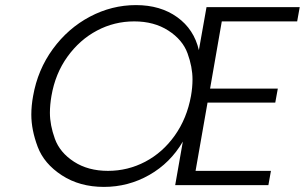

<svg xmlns="http://www.w3.org/2000/svg" viewBox="-20 -727 1197 754"><path d="M805 -379H1071L1061 -324H795L748 -56H1044L1034 0H668L698 -171Q649 -87 566.5 -40Q484 7 388 7Q293 7 223 -38.5Q153 -84 128 -150.5Q103 -217 103 -277Q103 -312 110 -350Q128 -453 187.5 -534.5Q247 -616 333 -661.5Q419 -707 514 -707Q610 -707 676 -659.5Q742 -612 761 -530L791 -699H1157L1147 -643H851ZM182 -350Q176 -315 176 -284Q176 -236 195.5 -182Q215 -128 270.5 -92Q326 -56 404 -56Q482 -56 550.5 -92Q619 -128 666.5 -195Q714 -262 730 -350Q736 -384 736 -415Q736 -464 716.5 -517.5Q697 -571 641 -607Q585 -643 507 -643Q429 -643 361 -607Q293 -571 245 -504.5Q197 -438 182 -350Z"/></svg>

Font: Fz Poppins Light
Style: Italic
Weight: 300
Italic angle: -10°
Designer: Ninad Kale (Devanagari), Jonny Pinhorn (Latin)
Foundry: Indian Type Foundry
Version: Vit hóa bi Vntype.Com & FontZin.Com